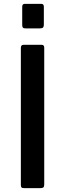

<svg xmlns="http://www.w3.org/2000/svg" viewBox="-20 -974 338 994"><path d="M196 -742Q209 -742 209 -727V-19Q209 -8 204.5 -4Q200 0 188 0H106Q95 0 91.5 -3.5Q88 -7 88 -16V-727Q88 -742 102 -742ZM207 -939V-846Q207 -836 202.5 -831.5Q198 -827 186 -827H112Q102 -827 98.5 -831Q95 -835 95 -844V-939Q95 -954 108 -954H194Q207 -954 207 -939Z"/></svg>

Font: Libre Franklin Medium
Style: Regular
Weight: 500
Designer: Pablo Impallari, Rodrigo Fuenzalida, Nhung Nguyen
Foundry: Impallari Type
Version: Version 3.000